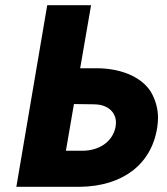

<svg xmlns="http://www.w3.org/2000/svg" viewBox="-20 -720 644 740"><path d="M162 -700 43 0H288C451 -2 564 -85 586 -229C588 -242 589 -254 589 -266C589 -298 581 -329 566 -358C535 -417 456 -457 351 -457H289L331 -700ZM234 -139 265 -319 340 -318C405 -318 427 -279 427 -248C427 -242 426 -236 425 -229C413 -173 362 -139 297 -139Z"/></svg>

Font: Jost
Style: Bold Italic
Weight: 700
Italic angle: -5°
Version: Version 3.710